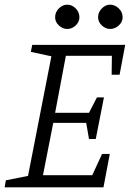

<svg xmlns="http://www.w3.org/2000/svg" viewBox="-26 -802 561 822"><path d="M-6 0 -1 -30 94 -49 194 -561 106 -580 112 -610H510L486 -482H452L453 -563H256L210 -319H355L389 -385H419L384 -207H355L343 -276H202L158 -52H369L411 -143H444L417 0ZM445 -678Q426 -678 410 -693Q394 -708 394 -728Q394 -750 410 -766Q426 -782 445 -782Q466 -782 482.5 -766Q499 -750 499 -728Q499 -708 482.5 -693Q466 -678 445 -678ZM262 -678Q242 -678 226 -693Q210 -708 210 -728Q210 -750 226 -766Q242 -782 262 -782Q282 -782 298 -766Q314 -750 314 -728Q314 -708 298 -693Q282 -678 262 -678Z"/></svg>

Font: Manuale Light
Style: Italic
Weight: 300
Italic angle: -11°
Version: Version 1.002